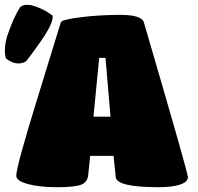

<svg xmlns="http://www.w3.org/2000/svg" viewBox="-32 -779 830 803"><path d="M36.1 -43.9Q36.1 -82 122.1 -359.9L222.2 -685.1Q225.6 -697.3 305.4 -707Q385.3 -716.8 471.2 -716.8Q561 -716.8 569.8 -685.1Q753.9 -56.6 753.9 -38.1Q753.9 -18.1 721.2 -7.1Q688.5 3.9 630.9 3.9Q456.5 3.9 452.1 -38.1L442.9 -127H345.2L336.9 -46.9Q334 -17.1 307.4 -6.6Q280.8 3.9 206.1 3.9Q132.8 3.9 84.5 -9.3Q36.1 -22.5 36.1 -43.9ZM358.9 -291H430.2L409.2 -537.1H382.8ZM50.8 -747.1Q65.4 -764.6 104 -755.9Q148.4 -743.7 188 -713.9Q191.4 -688 155.8 -631.8Q120.1 -577.6 78.1 -523.9Q65.4 -514.6 49.3 -513.9Q33.2 -513.2 19.3 -518.8Q5.4 -524.4 -6.8 -534.2Q-18.6 -569.8 -2 -627.9Q23.4 -703.6 50.8 -747.1Z"/></svg>

Font: GGS TheRock Black
Style: Regular
Weight: 900
Designer: Rodrigo Fuenzalida (2012); Goodgame Studios (2014)
Foundry: Rodrigo Fuenzalida,2012;  GGS,2014
Version: Version 1.002 | FøM Mod